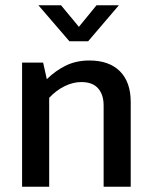

<svg xmlns="http://www.w3.org/2000/svg" viewBox="-20 -710 582 730"><path d="M167 0H64V-472H144L158 -409Q193 -443 232 -461.5Q271 -480 320 -480Q395 -480 436 -439Q477 -398 477 -322V0H374V-309Q374 -350 353 -374Q332 -398 289 -398Q258 -398 226 -382.5Q194 -367 167 -338ZM126 -690H212L280 -608L347 -690H432L315 -553H244Z"/></svg>

Font: Mukta Mahee Medium
Style: Regular
Weight: 500
Designer: Shuchita Grover, Noopur Datye, Girish Dalvi, Yashodeep Gholap
Foundry: Ek Type
Version: Version 2.538;PS 1.000;hotconv 16.6.51;makeotf.lib2.5.65220;